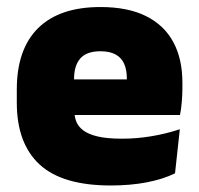

<svg xmlns="http://www.w3.org/2000/svg" viewBox="-20 -528 580 560"><path d="M303 13Q161.5 13 95.2 -48.5Q29 -110 29 -228.5V-267Q29 -384.5 91.2 -446Q153.5 -507.5 273 -507.5Q352.5 -507.5 405.5 -481.2Q458.5 -455 485.2 -405.8Q512 -356.5 512 -287V-271.5Q512 -251.5 510.2 -230.8Q508.5 -210 505 -192.5H346.5Q348.5 -223 349.2 -250Q350 -277 350 -298.5Q350 -324.5 342 -342.2Q334 -360 317 -369.2Q300 -378.5 273 -378.5Q232.5 -378.5 214.2 -357.5Q196 -336.5 196 -298V-253.5L197 -234.5V-203.5Q197 -188 202.5 -173.5Q208 -159 222.8 -147.8Q237.5 -136.5 264.8 -130Q292 -123.5 335.5 -123.5Q380 -123.5 422.5 -130.8Q465 -138 504.5 -151L490.5 -22.5Q456 -5.5 408.2 3.8Q360.5 13 303 13ZM469.5 -192.5H122.5V-296.5H469.5Z"/></svg>

Font: Anek Kannada ExtraBold
Style: Regular
Weight: 800
Version: Version 1.003